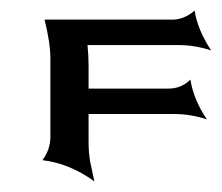

<svg xmlns="http://www.w3.org/2000/svg" viewBox="-20 -342 418 362"><path d="M145 -257H317Q347 -257 378 -247Q352 -287 347 -322Q327 -305 305 -305H64Q75 -261 75 -232V-84Q75 -60 60 -40Q111 -34 158 0L150 -37Q147 -55 147 -74V-127H309Q339 -127 370 -117Q345 -154 339 -192Q322 -175 298 -175H147V-219Q147 -237 145 -257Z"/></svg>

Font: RIT Indira
Style: Bold
Weight: 700
Designer: Sudheer S
Version: 0.9